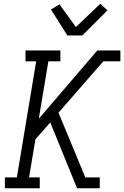

<svg xmlns="http://www.w3.org/2000/svg" viewBox="-20 -1004 662 1024"><path d="M391 0 248 -351 169 -261 135 -58H192V0H6V-58H70L173 -677H116V-735H302V-677H238L187 -371L499 -735H622V-677H531L292 -403L435 -58H512V0ZM339 -815 252 -953 297 -981 385 -860 515 -984 553 -949 419 -815Z"/></svg>

Font: Iosevka HT Light Extended
Style: Italic
Weight: 300
Width: 7
Italic angle: -9°
Monospace: yes
Designer: Belleve Invis
Foundry: Belleve Invis
Version: Version 32.3.0; ttfautohint (v1.8.4)